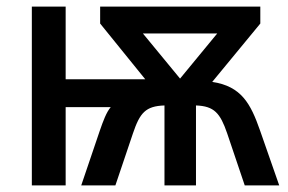

<svg xmlns="http://www.w3.org/2000/svg" viewBox="-20 -559 867 579"><path d="M765 -539H282V-488L418 -320H178V-539H76V0H178V-236H314C301 -221 291 -194 281 -165L225 0H328L381 -157C402 -219 419 -239 476 -241V0H571V-241C626 -239 644 -218 665 -157L718 0H822L764 -166C736 -246 708 -299 620 -312L765 -488ZM635 -458 523 -322 411 -458Z"/></svg>

Font: Noto Sans Thai Medium
Style: Regular
Weight: 500
Designer: Monotype Design Team
Foundry: Monotype Imaging Inc.
Version: Version 1.901